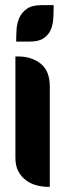

<svg xmlns="http://www.w3.org/2000/svg" viewBox="-20 -728 275 748"><path d="M40 -508H51Q103 -508 138.5 -480Q174 -452 174 -391V0H168Q145 0 122.5 -6Q100 -12 81.5 -25.5Q63 -39 51.5 -60.5Q40 -82 40 -114ZM43 -566Q43 -588 44.5 -613Q46 -638 55.5 -659Q65 -680 85 -694Q105 -708 143 -708H189V-701Q189 -679 187.5 -655Q186 -631 177.5 -611.5Q169 -592 150 -579Q131 -566 96 -566Z"/></svg>

Font: Kenia
Style: Regular
Weight: 400
Designer: Julia Petretta
Foundry: Julia Petretta
Version: Version 1.001